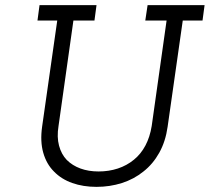

<svg xmlns="http://www.w3.org/2000/svg" viewBox="-20 -720 817 748"><path d="M134 -700 126 -640H203L144 -226Q136 -169 148.5 -125Q161 -81 190 -52Q219 -22 261.5 -7Q304 8 356 8Q408 8 455 -7Q502 -22 539 -52Q576 -81 600.5 -125Q625 -169 633 -226L692 -640H769L777 -700H555L546 -640H629L571 -229Q564 -186 546.5 -153Q529 -120 502 -98Q474 -75 439 -63.5Q404 -52 364 -52Q325 -52 293.5 -63.5Q262 -75 240 -97Q219 -119 210 -152.5Q201 -186 208 -229L266 -640H348L356 -700Z"/></svg>

Font: Josefin Slab Thin SemiBold
Style: Italic
Weight: 600
Italic angle: -12°
Version: Version 2.000